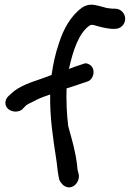

<svg xmlns="http://www.w3.org/2000/svg" viewBox="-20 -766 559 819"><path d="M46 -290C57 -290 68 -293 77 -301V-302L91 -316C94 -319 104 -325 122 -333C141 -344 164 -353 194 -363C192 -265 207 -172 219 -93C223 -70 225 -37 230 -13L233 1C235 8 246 21 250 24C284 51 322 14 316 -22L313 -33C311 -38 310 -46 309 -60C302 -121 288 -166 271 -228C265 -276 262 -334 264 -389C307 -402 323 -409 355 -419C381 -429 390 -475 361 -491C354 -495 344 -498 337 -494L313 -486C303 -483 291 -478 274 -472C292 -553 317 -626 362 -657C366 -659 369 -660 369 -660C374 -660 378 -660 384 -658C400 -653 430 -645 455 -643H471C495 -643 514 -662 514 -686C514 -708 496 -729 471 -729H460C454 -730 445 -730 435 -732C417 -736 391 -746 369 -746C356 -746 343 -742 329 -733C283 -699 250 -643 230 -577C217 -539 207 -496 200 -446C186 -441 170 -435 156 -430C115 -416 61 -399 28 -367L14 -354C7 -347 3 -337 3 -327C3 -304 25 -290 46 -290Z"/></svg>

Font: Stray Cat
Style: BlkCn
Weight: 900
Version: Version 1.0